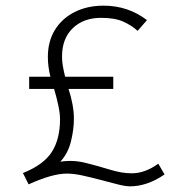

<svg xmlns="http://www.w3.org/2000/svg" viewBox="-20 -643 640 678"><path d="M81 8 61 -32Q134 -61 163 -106.5Q192 -152 192 -222Q192 -242 186 -270.5Q180 -299 171 -329H83V-372H158Q149 -408 149 -442Q149 -497 174 -537.5Q199 -578 243.5 -600.5Q288 -623 346 -623Q432 -623 499 -572L466 -534Q444 -554 414.5 -567Q385 -580 337 -580Q275 -580 237 -543.5Q199 -507 199 -443Q199 -427 202 -409.5Q205 -392 210 -372H380V-329H222Q231 -302 236 -274.5Q241 -247 241 -224Q241 -186 230.5 -143.5Q220 -101 193 -72Q237 -79 281.5 -68Q326 -57 368 -44Q410 -31 445 -31Q492 -31 539 -65L561 -27Q500 15 439 15Q423 15 395.5 8Q368 1 336 -7.5Q304 -16 272.5 -23Q241 -30 216 -30Q190 -30 156.5 -20.5Q123 -11 81 8Z"/></svg>

Font: Inconsolata Expanded Light
Style: Regular
Weight: 300
Width: 7
Monospace: yes
Designer: Raph Levien, Cyreal, Brenton Simpson
Foundry: Raph Levien, Cyreal, Google
Version: Version 3.001; ttfautohint (v1.8.2.53-6de2)